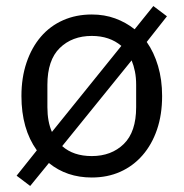

<svg xmlns="http://www.w3.org/2000/svg" viewBox="-20 -576 608 636"><path d="M35 6 102 -78Q51 -149 51 -258Q51 -319 68 -369Q85 -419 115.5 -454.5Q146 -490 189 -509Q232 -528 284 -528Q326 -528 361.5 -515Q397 -502 426 -479L488 -556L533 -522L466 -437Q490 -403 503.5 -357.5Q517 -312 517 -258Q517 -196 500 -146.5Q483 -97 452 -61.5Q421 -26 378.5 -7Q336 12 284 12Q201 12 142 -36L80 40ZM284 -59Q349 -59 390 -99Q431 -139 431 -221V-295Q431 -319 427 -339Q423 -359 416 -376L186 -92Q223 -59 284 -59ZM137 -221Q137 -173 152 -139L382 -424Q343 -457 284 -457Q219 -457 178 -417Q137 -377 137 -295Z"/></svg>

Font: IBM Plex Sans Thai
Style: Regular
Weight: 400
Designer: Mike Abbink, Paul van der Laan, Pieter van Rosmalen, Ben Mitchell, Mark Frömberg
Foundry: Bold Monday
Version: Version 1.2